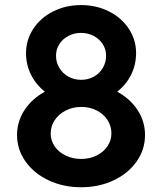

<svg xmlns="http://www.w3.org/2000/svg" viewBox="-20 -748 654 775"><path d="M48.8 -203.1Q48.8 -257.8 78.9 -303.7Q108.9 -349.6 161.1 -377.9Q125.5 -406.2 105.2 -446.5Q85 -486.8 85 -533.2Q85 -586.9 114.3 -631.6Q143.6 -676.3 194.6 -701.9Q245.6 -727.5 307.6 -727.5Q369.1 -727.5 419.9 -701.9Q470.7 -676.3 500 -631.8Q529.3 -587.4 529.3 -534.2Q529.3 -486.8 509.3 -446.5Q489.3 -406.2 453.1 -377.9Q505.4 -349.6 535.4 -303.7Q565.4 -257.8 565.4 -203.1Q565.4 -144.5 531.5 -96.2Q497.6 -47.9 438.5 -20Q379.4 7.8 307.6 7.8Q235.8 7.8 176.5 -20Q117.2 -47.9 83 -96.2Q48.8 -144.5 48.8 -203.1ZM429.7 -210Q429.7 -239.3 413.8 -263.7Q397.9 -288.1 370.1 -302.2Q342.3 -316.4 308.6 -316.4Q273.9 -316.4 245.6 -302Q217.3 -287.6 200.9 -263.2Q184.6 -238.8 184.6 -209Q184.6 -180.7 200.7 -157.2Q216.8 -133.8 245.1 -120.1Q273.4 -106.4 307.6 -106.4Q341.8 -106.4 369.6 -120.1Q397.5 -133.8 413.6 -157.5Q429.7 -181.2 429.7 -210ZM408.2 -523.4Q408.2 -548.8 394.8 -569.8Q381.3 -590.8 358.2 -603Q335 -615.2 306.6 -615.2Q278.8 -615.2 255.9 -603Q232.9 -590.8 219.5 -569.8Q206.1 -548.8 206.1 -523.4Q206.1 -496.1 219.7 -473.6Q233.4 -451.2 256.3 -438.5Q279.3 -425.8 307.6 -425.8Q335.4 -425.8 358.6 -438.5Q381.8 -451.2 395 -473.6Q408.2 -496.1 408.2 -523.4Z"/></svg>

Font: Reddit Sans Vanilla
Style: Bold
Weight: 700
Designer: Stephen Hutchings
Foundry: Reddit
Version: Version 1.013